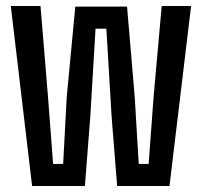

<svg xmlns="http://www.w3.org/2000/svg" viewBox="-20 -620 673 640"><path d="M87 0 16 -600H115L140 -297.5L157 -73.5H190.5L202.5 -297.5L231 -598H403.5L429 -297.5L442.5 -73.5H475.5L492 -297.5L519 -600H617L545 0H370.5L352 -231.5L334.5 -524.5H298.5L281 -231.5L263 0Z"/></svg>

Font: Big Shoulders Text Thin SemiBold
Style: Regular
Weight: 600
Version: Version 2.002